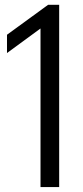

<svg xmlns="http://www.w3.org/2000/svg" viewBox="-20 -762 338 782"><path d="M145 0V-646L8.5 -546V-620.5L176 -742.5H221V0Z"/></svg>

Font: Encode Sans Condensed Condensed
Style: Regular
Weight: 400
Width: 3
Designer: Multiple Designers
Foundry: Impallari Type
Version: Version 3.000; ttfautohint (v1.8.3) -l 8 -r 50 -G 200 -x 14 